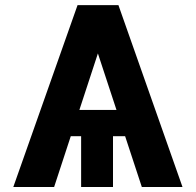

<svg xmlns="http://www.w3.org/2000/svg" viewBox="-20 -748 783 768"><path d="M415.2 -667.4 196.5 0H33.2L290.2 -727.5H384.4ZM547.3 0 326.2 -672.3 359.6 -727.5H453.7L710 0ZM557 -308.2V-203.1H163.3V-308.2ZM432 -257.2V0H304.5V-257.2Z"/></svg>

Font: Inter
Style: Regular
Weight: 400
Designer: Rasmus Andersson
Foundry: rsms
Version: Version 4.000;git-8c9346024